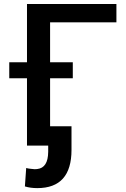

<svg xmlns="http://www.w3.org/2000/svg" viewBox="-20 -731 635 964"><path d="M345.5 -338H231.5V-97H339V21.5Q339 213.5 167 213.5Q133 213.5 105 205L111.5 112.5Q120 115 131 116.2Q142 117.5 153.5 118.5Q157.5 118.5 161 118.2Q164.5 118 168 117.5Q194 114.5 207.8 93.2Q221.5 72 222 31.5V0H115.5V-338H26.5V-418.5H115.5V-711H564.5V-619H231.5V-418.5H345.5Z"/></svg>

Font: Roberto Sans Medium
Style: Regular
Weight: 500
Designer: Google (font) & Cristiano Sobral (main changes)
Version: Version 1.000;October 12, 2021;FontCreator 14.0.0.2814 64-bi